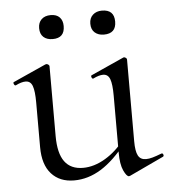

<svg xmlns="http://www.w3.org/2000/svg" viewBox="-46 -602 584 654"><g transform="rotate(-5 246.5 -275.0)"><path d="M182 8Q133 8 104.5 -23.5Q76 -55 76 -115V-268Q76 -307 69.5 -324.5Q63 -342 46 -342Q32 -342 12 -332Q8 -331 5.5 -337Q3 -343 7 -344L118 -394Q120 -395 122 -395Q125 -395 128.5 -392.5Q132 -390 132 -387V-148Q132 -89 153 -60.5Q174 -32 216 -32Q254 -32 292.5 -55Q331 -78 360 -117L365 -106Q319 -47 274.5 -19.5Q230 8 182 8ZM397 -387V-107Q397 -73 405 -58Q413 -43 432 -43Q442 -43 454.5 -46.5Q467 -50 485 -57Q490 -59 492 -53.5Q494 -48 490 -46L373 9Q371 10 369 10Q361 10 351 -11.5Q341 -33 341 -73V-268Q341 -307 334.5 -324.5Q328 -342 311 -342Q297 -342 277 -332Q273 -331 271 -337Q269 -343 273 -344L384 -394Q386 -395 387 -395Q390 -395 393.5 -392.5Q397 -390 397 -387ZM151 -478Q131 -478 119.5 -488.5Q108 -499 108 -519Q108 -538 119.5 -549Q131 -560 151 -560Q171 -560 181.5 -549Q192 -538 192 -519Q192 -478 151 -478ZM326 -478Q307 -478 295 -488.5Q283 -499 283 -519Q283 -538 295 -549Q307 -560 326 -560Q368 -560 368 -519Q368 -478 326 -478Z"/></g></svg>

Font: Cormorant Light
Style: Regular
Weight: 400
Version: Version 4.000